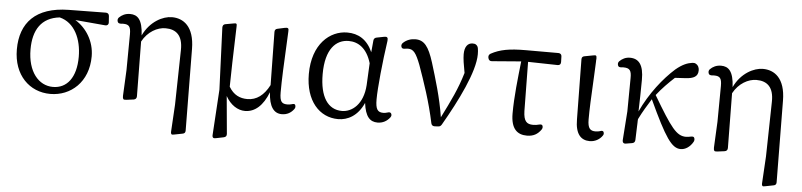

<svg xmlns="http://www.w3.org/2000/svg" viewBox="-45 -774 5119 1226"><g transform="rotate(5 2515.0 -161.5)"><path d="M283 21C414 21 526 -76 526 -241C526 -337 474 -419 402 -463L595 -446C608 -445 617 -453 616 -466L613 -508C612 -520 604 -527 592 -527L354 -524C143 -521 46 -415 46 -244C46 -79 150 21 283 21ZM133 -252C133 -376 184 -458 301 -471C398 -447 444 -344 444 -231C444 -98 386 -25 296 -25C204 -25 133 -109 133 -252Z M757 -403 755 -173 747 -7C747 3 748 9 751 13C754 17 761 17 771 16L817 10C829 8 836 1 836 -12L832 -363C867 -428 928 -461 980 -461C1049 -461 1092 -424 1090 -331L1083 20L1073 191C1072 201 1074 207 1077 210C1080 213 1086 212 1096 210L1147 200C1159 198 1165 192 1165 179L1160 -344C1159 -489 1088 -535 1015 -535C958 -535 876 -495 832 -402C827 -505 794 -532 747 -532C717 -532 694 -520 677 -503C670 -495 669 -487 672 -477C675 -467 683 -465 695 -465C699 -466 704 -466 708 -466C746 -466 757 -452 757 -403Z M1357 -100 1339 189C1338 200 1340 206 1344 209C1348 212 1353 212 1363 210L1412 200C1424 197 1430 190 1429 177L1407 -64C1438 -8 1485 21 1531 21C1595 21 1646 -25 1680 -112C1685 -20 1716 21 1767 21C1801 21 1826 6 1844 -18C1851 -27 1851 -35 1848 -44C1845 -52 1837 -52 1825 -48C1817 -46 1809 -44 1799 -44C1762 -44 1748 -56 1748 -118C1748 -196 1752 -285 1763 -508C1764 -519 1763 -525 1760 -528C1757 -532 1749 -532 1739 -530L1693 -520C1681 -518 1675 -511 1675 -498L1680 -158C1645 -90 1598 -56 1540 -56C1492 -56 1451 -74 1421 -125C1422 -219 1425 -316 1431 -510C1432 -521 1431 -526 1428 -529C1425 -532 1418 -531 1408 -529L1358 -520C1346 -518 1341 -509 1341 -497Z M2128 21C2189 21 2253 -11 2291 -97C2302 -10 2332 21 2381 21C2414 21 2441 6 2460 -19C2467 -29 2467 -36 2462 -45C2457 -52 2449 -52 2437 -48C2430 -46 2422 -44 2412 -44C2376 -44 2362 -62 2362 -126C2362 -198 2379 -369 2399 -505C2400 -516 2399 -522 2395 -526C2391 -530 2384 -530 2374 -528L2328 -519C2317 -517 2310 -510 2309 -499L2302 -423C2267 -502 2210 -535 2139 -535C2028 -535 1917 -442 1917 -250C1917 -78 2008 21 2128 21ZM2005 -257C2005 -419 2072 -482 2153 -482C2213 -482 2270 -447 2298 -352L2291 -211C2283 -87 2212 -33 2148 -33C2058 -33 2005 -111 2005 -257Z M2746 13 2767 12C2778 12 2785 8 2791 -2C2885 -164 2981 -357 2981 -469C2981 -484 2980 -496 2978 -507C2976 -517 2973 -523 2965 -529C2959 -534 2952 -535 2942 -535C2911 -535 2891 -510 2891 -462C2891 -434 2897 -395 2907 -343C2876 -238 2837 -160 2781 -48C2762 -171 2725 -290 2694 -391C2662 -493 2632 -530 2576 -530C2550 -530 2520 -522 2496 -498C2489 -489 2488 -481 2492 -472C2495 -464 2503 -462 2515 -464C2521 -465 2527 -466 2534 -466C2569 -466 2586 -444 2615 -369C2653 -262 2695 -142 2724 -4C2727 8 2734 13 2746 13Z M3050 -454 3051 -450C3054 -438 3062 -432 3074 -433L3261 -448C3249 -339 3235 -219 3235 -112C3235 -14 3276 21 3338 21C3380 21 3407 5 3429 -26C3435 -35 3435 -43 3432 -51C3429 -58 3421 -59 3409 -56C3398 -53 3386 -51 3372 -51C3331 -51 3311 -68 3309 -134L3305 -449L3495 -445C3508 -445 3515 -452 3515 -466L3514 -502C3514 -515 3505 -522 3493 -522H3284C3180 -522 3119 -511 3062 -480C3052 -474 3048 -466 3050 -454Z M3741 21C3774 21 3805 4 3822 -22C3828 -30 3827 -38 3824 -45C3821 -52 3812 -53 3800 -48C3793 -46 3784 -44 3773 -44C3739 -44 3722 -58 3722 -117C3722 -181 3725 -250 3733 -401C3734 -427 3735 -456 3737 -488C3737 -494 3737 -501 3738 -507C3738 -518 3737 -523 3734 -526C3731 -529 3724 -528 3714 -526L3661 -516C3649 -514 3643 -508 3643 -495L3648 -111C3648 -14 3686 21 3741 21Z M3956 13C3960 17 3966 18 3976 16L4012 10C4024 8 4030 1 4031 -11C4032 -40 4033 -69 4034 -99C4034 -107 4035 -115 4035 -123C4035 -131 4035 -138 4036 -146C4064 -202 4083 -231 4113 -280C4223 -43 4266 21 4324 21C4352 21 4383 3 4403 -33C4408 -43 4407 -51 4404 -58C4401 -66 4393 -66 4381 -64C4372 -62 4362 -60 4351 -60C4290 -60 4254 -108 4135 -309C4171 -355 4209 -393 4248 -429L4317 -433C4367 -436 4395 -450 4395 -489C4395 -512 4385 -524 4374 -530C4366 -535 4359 -535 4350 -534C4320 -530 4288 -518 4245 -482C4172 -417 4090 -314 4035 -195C4037 -263 4039 -334 4039 -397C4040 -495 4007 -532 3951 -532C3923 -532 3901 -520 3884 -503C3877 -495 3876 -487 3879 -477C3882 -467 3890 -465 3902 -466C3906 -467 3910 -467 3914 -467C3955 -467 3967 -452 3966 -402L3964 -189L3951 -8C3950 3 3952 9 3956 13Z M4545 -403 4543 -173 4535 -7C4535 3 4536 9 4539 13C4542 17 4549 17 4559 16L4605 10C4617 8 4624 1 4624 -12L4620 -363C4655 -428 4716 -461 4768 -461C4837 -461 4880 -424 4878 -331L4871 20L4861 191C4860 201 4862 207 4865 210C4868 213 4874 212 4884 210L4935 200C4947 198 4953 192 4953 179L4948 -344C4947 -489 4876 -535 4803 -535C4746 -535 4664 -495 4620 -402C4615 -505 4582 -532 4535 -532C4505 -532 4482 -520 4465 -503C4458 -495 4457 -487 4460 -477C4463 -467 4471 -465 4483 -465C4487 -466 4492 -466 4496 -466C4534 -466 4545 -452 4545 -403Z"/></g></svg>

Font: 寒蝉锦书宋 Text
Style: Regular
Weight: 400
Designer: 寒蝉锦书宋{Warren} 思源宋体{Ryoko NISHIZUKA 西塚涼子 (kana & ideographs); Frank Grießhammer (Latin, Greek & Cyrillic); Wenlong ZHANG 
Foundry: Adobe & ChillType
Version: Version 2.000;Glyphs 3.1.1 (3135)